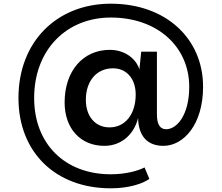

<svg xmlns="http://www.w3.org/2000/svg" viewBox="-20 -780 1200 1040"><path d="M830 -500H745L735 -404C718 -461 657 -510 575 -510C430 -510 330 -396 330 -225C330 -84 416 10 545 10C646 10 709 -62 728 -141C730 -41 780 10 865 10C974 10 1080 -105 1080 -310C1080 -570 880 -760 580 -760C290 -760 80 -556 80 -249C80 44 280 240 580 240C678 240 753 215 789 189L763 127C728 145 662 164 580 164C331 164 165 -1 165 -249C165 -511 341 -685 580 -685C835 -685 1005 -525 1005 -310C1005 -157 938 -80 880 -80C847 -80 830 -106 830 -160ZM573 -90C496 -90 445 -150 445 -239C445 -342 504 -410 592 -410C666 -410 715 -353 715 -268C715 -161 658 -90 573 -90Z"/></svg>

Font: Gully Medium
Style: Regular
Weight: 500
Designer: jaikishan Patel
Foundry: MagicType
Version: Version 1.000;Glyphs 3.2 (3242)